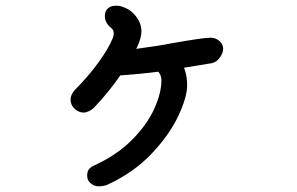

<svg xmlns="http://www.w3.org/2000/svg" viewBox="-20 -572 1040 672"><path d="M761 -402Q761 -386 749.5 -370.5Q738 -355 722 -351L624 -335Q635 -308 635 -274Q635 -232 604 -166Q573 -100 510.5 -34Q448 32 357 74Q345 80 324 80Q310 80 297.5 69.5Q285 59 285 43Q285 30 290.5 21.5Q296 13 312 6Q390 -30 442.5 -83Q495 -136 520 -191.5Q545 -247 545 -291Q545 -308 534 -321Q472 -313 401 -308Q361 -250 309 -195Q302 -188 291.5 -183Q281 -178 273 -178Q256 -178 241.5 -191Q227 -204 227 -224Q227 -240 241 -256Q293 -309 326.5 -356Q360 -403 374 -437Q378 -445 378 -457Q378 -468 366 -477Q347 -493 347 -517Q347 -533 357.5 -542.5Q368 -552 385 -552Q401 -552 409 -548Q447 -536 467 -497Q475 -481 475 -462Q475 -439 459 -405L457 -401Q539 -412 578 -420Q690 -440 717 -440Q735 -440 748 -428.5Q761 -417 761 -402Z"/></svg>

Font: Tsukimi Rounded SemiBold
Style: Regular
Weight: 600
Designer: Takashi Funayama
Foundry: Takashi Funayama
Version: Version 1.032; ttfautohint (v1.8.3)